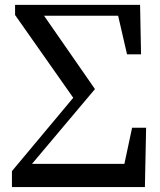

<svg xmlns="http://www.w3.org/2000/svg" viewBox="-20 -757 646 777"><path d="M514.6 -240.2H571.3L566.4 0H28.3V-64.5L276.4 -361.3L41 -696.3V-737.3H546.9L550.8 -537.1H494.1L458 -693.4H158.2L364.3 -396.5L109.4 -93.8H483.4Z"/></svg>

Font: GenYoMin TW TTF SemiBold
Style: Regular
Weight: 600
Version: Version 1.300